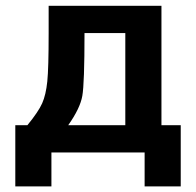

<svg xmlns="http://www.w3.org/2000/svg" viewBox="-20 -540 693 680"><path d="M221.7 -96.7H423.8V-422.9H279.3Q279.3 -244.1 271.5 -200.2Q263.7 -156.2 221.7 -96.7ZM77.1 -96.7Q116.2 -144.5 129.4 -174.3Q142.6 -204.1 147.5 -251.5Q152.3 -298.8 152.3 -422.9V-519.5H551.8V-96.7H620.1V120.1H492.2V0H162.1V120.1H34.2V-96.7Z"/></svg>

Font: Mgen+ 1c bold
Style: Bold
Weight: 700
Designer: [Source Han Sans]
Ryoko NISHIZUKA  (kana & ideographs); Paul D. Hunt (Latin, Greek & Cyrillic); Wenlong ZHANG  (bopomofo
Version: Version 1.059.20150602